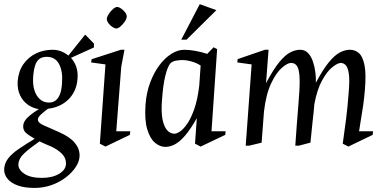

<svg xmlns="http://www.w3.org/2000/svg" viewBox="-39 -701 1849 924"><path d="M128 203.4Q79 203.4 46.4 191.6Q13.7 179.7 -2.7 159.5Q-19.2 139.2 -19 116Q-18.6 85.8 -0.1 61.9Q18.3 38.1 51.7 15.4Q85 -7.2 127.9 -33Q93.4 -53.2 83 -64.4Q72.6 -75.6 72.6 -92.6Q72.6 -107.1 81.1 -120.1Q89.5 -133.2 106.5 -146.9Q123.5 -160.6 147.7 -175.9Q121.4 -179.4 96.8 -196Q72.1 -212.6 58 -241.6Q43.8 -270.6 46 -309.9Q50 -358.3 73.5 -392Q97 -425.7 133.8 -443.6Q170.5 -461.5 214.9 -461.5Q234.7 -461.5 254.1 -454.3Q273.5 -447.1 290.1 -433.6L371 -534.5L413 -491.4V-472.6L302.6 -422.6Q319.1 -404.9 328 -379.3Q336.8 -353.7 334 -322.4Q331.8 -289.8 319.7 -264.1Q307.5 -238.5 288.1 -220.3Q268.7 -202.1 244.1 -191.4Q219.5 -180.6 192.3 -177.9Q176.5 -166.6 160.3 -152.1Q144.1 -137.7 143.4 -127Q142.8 -120.4 146.9 -114.6Q150.9 -108.7 160.1 -103.5Q169.4 -98.2 184.3 -92.1L245.9 -64.9Q297 -42.2 320.5 -14.2Q344 13.7 344 47.4Q344 74.1 326.2 101.7Q308.5 129.2 278.1 152.6Q247.6 176 208.9 189.7Q170.2 203.4 128 203.4ZM162.5 155.1Q213.3 155.1 246.4 134.9Q279.4 114.8 278.5 84.6Q278.7 59.4 259.8 39.9Q241 20.4 208.8 4.7Q190.5 -2.4 176.7 -8.8Q162.9 -15.2 151.3 -20.8Q106.6 10.4 79.2 35.4Q51.7 60.3 49.5 88.6Q47.9 114.7 77.7 134.9Q107.5 155.1 162.5 155.1ZM196.4 -207.4Q214.9 -207.4 228.2 -217.1Q241.5 -226.7 249.8 -248.1Q258.2 -269.4 259.6 -305.1Q263.6 -358.4 245.1 -392.9Q226.7 -427.5 186 -427.5Q164 -427.5 150.4 -417.3Q136.8 -407.2 129.8 -385.4Q122.8 -363.6 120.4 -328.5Q118.2 -294 126.7 -266.6Q135.1 -239.3 153.2 -223.3Q171.4 -207.4 196.4 -207.4Z M468.5 4.4 441.5 -9.6 468.5 -391 399.5 -400.5 402 -416 542.5 -461.5H560L544.5 -379.5L520.5 -69.4H588L586 -52ZM521.1 -564Q513.2 -564 502 -571.2Q490.8 -578.4 482.8 -589.6Q474.8 -600.8 475 -610.5Q476 -621 484.8 -634.3Q493.6 -647.7 504.9 -657.6Q516.3 -667.5 524.9 -667.5Q532.8 -667.5 543.9 -659.9Q555 -652.3 563.2 -641.5Q571.3 -630.7 571 -620Q570 -609.5 561.1 -596.6Q552.2 -583.6 540.9 -573.8Q529.6 -564 521.1 -564Z M756.5 5.9Q731 5.9 707.1 -13.9Q683.1 -33.8 669.6 -78.7Q656 -123.5 661.4 -198.5Q665.6 -255.4 683.6 -303.4Q701.5 -351.5 728 -386.9Q754.5 -422.2 785.8 -441.9Q817.1 -461.5 847.9 -461.5Q870.9 -461.5 900.9 -456.2Q930.9 -450.8 958.2 -441.7L988.9 -473.5L1005.9 -464.5L978.9 -69.4H1046.9L1044.9 -52L926.5 4.4L899.5 -9.6L908.2 -132.4Q878.9 -80.6 853.2 -50.2Q827.6 -19.9 804 -7Q780.3 5.9 756.5 5.9ZM800.9 -57.5Q811.2 -57.5 827.7 -68.5Q844.1 -79.5 862.1 -105.5Q880.1 -131.6 895.9 -176.2Q911.7 -220.8 919.8 -288.2L926.6 -385.4Q908.9 -397.5 883.8 -404.8Q858.8 -412 838.5 -412Q827.4 -412 809.2 -409.4Q791 -406.8 780 -395Q767.3 -379.6 756.3 -335.2Q745.4 -290.7 740.4 -216.5Q736.2 -162.3 743.1 -126.9Q750 -91.5 765.2 -74.5Q780.3 -57.5 800.9 -57.5ZM833.3 -510.1 922.3 -681 1002.3 -652.1 858.7 -510.1Z M1143.5 0 1172 -391 1103 -400.5 1104.6 -416.5 1236 -461.5H1253.4L1241.3 -300.6Q1275.7 -366.2 1304.3 -401.1Q1332.9 -436.1 1357.7 -448.8Q1382.5 -461.5 1405.5 -461.5Q1428.5 -461.5 1443.6 -445.6Q1458.6 -429.8 1467 -404.7Q1475.4 -379.7 1478.8 -352.3Q1482.2 -324.9 1481.1 -302.7Q1515.5 -367.6 1543.8 -401.7Q1572.1 -435.9 1597 -448.7Q1621.8 -461.5 1644.9 -461.5Q1670.1 -461.5 1688.5 -445.2Q1707 -429 1715.3 -386.8Q1723.7 -344.7 1716.9 -266.5Q1713.7 -228.4 1709 -195.6Q1704.2 -162.9 1699.1 -132.7Q1694 -102.4 1689 -69.4H1756.5L1754.5 -52L1637.4 4.4L1610.4 -9.6Q1619.4 -71.6 1626.7 -129.8Q1634 -188 1639 -256Q1644.5 -318 1639.4 -348.5Q1634.4 -378.9 1623.7 -388.5Q1613 -398.1 1600.9 -398.1Q1586.3 -398.1 1560.8 -378.1Q1535.3 -358.1 1511.1 -314.1Q1486.8 -270.2 1473.7 -199Q1472.7 -182.7 1470.3 -161Q1468 -139.2 1465.2 -114.9Q1462.4 -90.5 1460.1 -64.8Q1457.8 -39.2 1455 -14.6L1399.4 0H1382.1Q1390.1 -117.4 1396.9 -195.4Q1403.8 -273.3 1403 -317.6Q1402.7 -344.6 1398.4 -362.5Q1394.2 -380.3 1385.4 -389.2Q1376.6 -398.1 1360.9 -398.1Q1344.7 -398.1 1317.5 -374.7Q1290.2 -351.2 1265.8 -299.7Q1241.3 -248.2 1231.4 -164.6L1220 -14.4L1160.1 0Z"/></svg>

Font: Ancizar Serif Light
Style: Italic
Weight: 300
Italic angle: -4°
Designer: Cesar Puertas, Viviana Monsalve, Julian Moncada, Julian Prieto, Jose Castro, Felipe Aragon, Mariel Hernandez, Sara Alarc
Version: Version 8.100